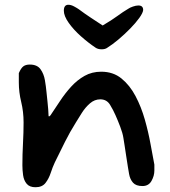

<svg xmlns="http://www.w3.org/2000/svg" viewBox="-20 -806 714 806"><path d="M267 -786Q278 -786 291 -779Q304 -772 311 -767Q335 -749 361.5 -731.5Q388 -714 411 -699Q450 -722 473 -739Q496 -756 518 -769Q525 -774 538 -778.5Q551 -783 561 -783Q581 -783 581 -764Q580 -752 565 -731Q550 -710 526.5 -686Q503 -662 477.5 -640.5Q452 -619 431 -606Q422 -599 407 -599Q391 -599 381 -606Q351 -626 320 -653.5Q289 -681 268.5 -710Q248 -739 248 -761Q248 -786 267 -786ZM129 -20Q104 -20 92 -34.5Q80 -49 77 -70.5Q74 -92 74 -112Q74 -158 76.5 -204Q79 -250 79 -292Q79 -337 69 -378Q59 -419 59 -460V-499Q68 -520 78 -527.5Q88 -535 105 -535Q136 -535 150 -515.5Q164 -496 168.5 -469.5Q173 -443 175 -421Q176 -410 179.5 -378Q183 -346 184 -318H188L192 -322Q211 -350 232 -382Q253 -414 278.5 -442Q304 -470 335 -487.5Q366 -505 405 -505Q455 -505 490 -476.5Q525 -448 549 -402.5Q573 -357 588 -304Q603 -251 612 -201Q621 -151 628 -115V-90Q628 -68 616 -46.5Q604 -25 578 -25Q551 -25 538.5 -39Q526 -53 522 -75Q520 -84 517 -104.5Q514 -125 510 -149.5Q506 -174 503 -195.5Q500 -217 498 -227Q495 -247 484.5 -274.5Q474 -302 465 -322Q456 -343 442 -366Q428 -389 401 -389Q377 -389 357.5 -372Q338 -355 323.5 -332Q309 -309 298 -291Q273 -251 253 -211Q233 -171 210 -124Q201 -105 193 -80.5Q185 -56 171 -38Q157 -20 129 -20Z"/></svg>

Font: Fuzzy Bubbles
Style: Bold
Weight: 700
Designer: Robert E. Leuschke
Foundry: Robert E. Leuschke
Version: Version 1.010; ttfautohint (v1.8.3)